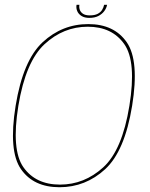

<svg xmlns="http://www.w3.org/2000/svg" viewBox="-20 -781 627 805"><path d="M229.5 4Q338.5 4 420.8 -71.5Q503 -147 534 -337.5Q564.5 -526.5 511.8 -603.2Q459 -680 350 -680Q241 -680 158.8 -604Q76.5 -528 45.5 -337.5Q15 -148 67.8 -72Q120.5 4 229.5 4ZM231.5 -7Q129.5 -7 78.2 -79.8Q27 -152.5 57 -337.5Q87.5 -522.5 166.8 -595.8Q246 -669 348 -669Q450 -669 501.2 -595.8Q552.5 -522.5 522.5 -337.5Q492.5 -152 413 -79.5Q333.5 -7 231.5 -7ZM354.5 -706Q377 -706 392.5 -714Q408 -722 417.2 -734.5Q426.5 -747 429 -761H416.5Q414.5 -750 408.2 -739.8Q402 -729.5 389.5 -723Q377 -716.5 356.5 -716.5Q338 -716.5 328 -723.2Q318 -730 314.5 -740Q311 -750 313 -761H301Q298.5 -747 303.8 -734.5Q309 -722 321.8 -714Q334.5 -706 354.5 -706Z"/></svg>

Font: Anybody Thin
Style: Italic
Weight: 100
Italic angle: -10°
Designer: Tyler Finck
Foundry: Etcetera Type Company
Version: Version 1.114;gftools[0.9.25]